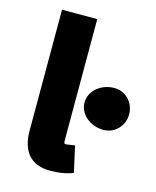

<svg xmlns="http://www.w3.org/2000/svg" viewBox="-109 -782 707 869"><g transform="rotate(15 244.5 -347.0)"><path d="M209 12C246 12 276 7 298 0L316 -6L289 -128L262 -124C252 -122 251 -122 245 -122C245 -122 238 -119 238 -139V-706H73V-138C73 -53 110 12 209 12ZM394 -229C447 -229 489 -272 489 -327C489 -382 447 -425 394 -425C332 -425 280 -382 280 -327C280 -272 332 -229 394 -229Z"/></g></svg>

Font: Falling Sky
Style: ExBd
Weight: 400
Designer: Paul D. Hunt
Foundry: Adobe Systems Incorporated
Version: Version 1.02